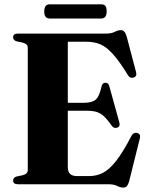

<svg xmlns="http://www.w3.org/2000/svg" viewBox="-20 -856 688 892"><path d="M41 -683Q41 -700 63.5 -700H473.5Q498 -700 513 -708Q528 -716 542 -716Q560 -716 568.5 -686.5L612 -521.5Q617.5 -501.5 601.5 -496Q583.5 -490 573 -509Q534 -572.5 504 -605.5Q474 -638.5 445.8 -650.2Q417.5 -662 383 -662H295V-378.5H371.5Q409 -378.5 425.8 -394.2Q442.5 -410 451.5 -454Q455.5 -471.5 469.5 -471.5Q484 -472 488 -455L534.5 -287Q539.5 -268 525 -263Q509.5 -258 500 -271Q480 -299.5 463.8 -314.8Q447.5 -330 429.2 -335.8Q411 -341.5 384.5 -341.5H295V-78.5Q295 -38 337.5 -38H394.5Q428 -38 457.2 -52.5Q486.5 -67 518.5 -107.2Q550.5 -147.5 591 -225Q599 -241.5 616 -238.5Q635.5 -234.5 629.5 -212.5L580 -14Q575.5 1.5 569.8 8.5Q564 15.5 552 15.5Q539.5 15.5 524.2 7.8Q509 0 483.5 0H63.5Q41 0 41 -17Q41 -31 57 -36L85.5 -42Q109 -48 109 -65.5V-634.5Q109 -652 85.5 -658L57 -664Q41 -669 41 -683ZM185.5 -802.5Q185.5 -836 211 -836H450Q463.5 -836 469.5 -828.8Q475.5 -821.5 475.5 -803Q475.5 -770 450 -770H211Q185.5 -770 185.5 -802.5Z"/></svg>

Font: Fraunces 72pt S000
Style: Bold
Weight: 700
Version: Version 1.000; ttfautohint (v1.8.3)